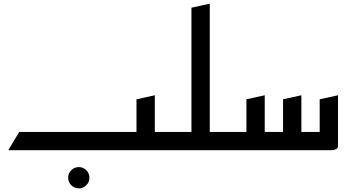

<svg xmlns="http://www.w3.org/2000/svg" viewBox="-20 -820 1890 1048"><path d="M410 208Q386 208 369 191Q352 174 352 150Q352 126 369 109Q386 92 410 92Q434 92 451 109Q468 126 468 150Q468 174 451 191Q434 208 410 208Z M25 0 85 -100H725V-278L825 -300V-100H945V0H789Q787 0 786 0Q785 0 785 0Z M905 0V-100H1025V-778L1125 -800V-100H1245V0H1089Q1087 0 1086 0Q1085 0 1085 0Z M1205 0V-100H1325V-278L1425 -300V-100H1525V-278L1625 -300V-100H1725V-278L1825 -300V-23Q1825 -11 1815 -6Q1805 -1 1795 -0.5Q1785 0 1785 0Z"/></svg>

Font: Reem Kufi Ink
Style: Regular
Weight: 400
Designer: Khaled Hosny
Version: Version 1.7